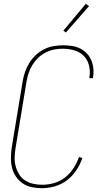

<svg xmlns="http://www.w3.org/2000/svg" viewBox="-20 -981 540 1009"><path d="M200 8Q173 8 146.5 2.5Q120 -3 99 -17.5Q78 -32 63.5 -53.5Q49 -75 43 -100.5Q37 -126 37.5 -153.5Q38 -181 42 -208L99 -553Q103 -578 111.5 -602.5Q120 -627 134 -650Q148 -673 168 -691.5Q188 -710 211.5 -722Q235 -734 261 -738.5Q287 -743 311 -743Q335 -743 358 -739.5Q381 -736 400.5 -726.5Q420 -717 435.5 -701Q451 -685 459.5 -665Q468 -645 470.5 -622Q473 -599 469 -575L468 -570H449L450 -575Q455 -606 448 -636Q441 -666 420.5 -687Q400 -708 370.5 -716.5Q341 -725 310 -725Q287 -725 264 -720.5Q241 -716 219.5 -705Q198 -694 180 -676.5Q162 -659 149.5 -638.5Q137 -618 130 -595.5Q123 -573 119 -550L62 -205Q58 -181 57 -156Q56 -131 62 -108.5Q68 -86 80 -66Q92 -46 111 -33.5Q130 -21 153.5 -15.5Q177 -10 202 -10Q233 -10 264.5 -19Q296 -28 322 -48.5Q348 -69 366.5 -97.5Q385 -126 395 -156L413 -151Q402 -118 381.5 -87Q361 -56 332.5 -34Q304 -12 269 -2Q234 8 200 8ZM326 -810 313 -820 431 -961 448 -949Z"/></svg>

Font: Iosevka Thin
Style: Italic
Weight: 100
Italic angle: -9°
Monospace: yes
Designer: Belleve Invis
Foundry: Belleve Invis
Version: Version 32.5.0; ttfautohint (v1.8.4)